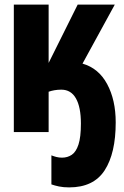

<svg xmlns="http://www.w3.org/2000/svg" viewBox="-20 -573 540 833"><path d="M280 240Q255 240 236 236Q217 232 203 227V101Q213 105 224.5 108Q236 111 249 111Q273 111 291.5 98.5Q310 86 320.5 54Q331 22 331 -37Q331 -108 309.5 -146Q288 -184 246 -184Q230 -184 216 -181.5Q202 -179 191 -175V0H40V-553H191V-300L317 -553H478L338 -297Q408 -277 445 -208Q482 -139 482 -42Q482 92 434 166Q386 240 280 240Z"/></svg>

Font: Noto Sans Mono ExtraCondensed Black
Style: Regular
Weight: 900
Width: 2
Designer: Monotype Design Team
Foundry: Monotype Imaging Inc.
Version: Version 2.014